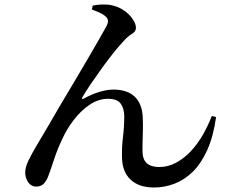

<svg xmlns="http://www.w3.org/2000/svg" viewBox="-20 -797 1040 853"><path d="M665 36Q597 36 560 1Q523 -34 522 -98Q521 -146 526.5 -190Q532 -234 532 -281Q532 -313 517 -335.5Q502 -358 460 -358Q417 -358 378 -331.5Q339 -305 307.5 -264Q276 -223 256 -178Q235 -134 221 -91Q207 -48 195 -16Q188 4 175.5 18Q163 32 141 32Q126 32 115 23Q104 14 98 -0.5Q92 -15 92 -31Q92 -54 106.5 -84Q121 -114 144 -152.5Q167 -191 194 -237Q216 -276 246 -326.5Q276 -377 308 -430.5Q340 -484 369 -534Q398 -584 420 -622Q442 -660 452 -679Q461 -695 459.5 -706Q458 -717 449 -724Q438 -734 420 -742Q402 -750 388 -755L392 -772Q409 -776 432 -777Q455 -778 470 -775Q503 -769 528.5 -752Q554 -735 569 -713Q584 -691 584 -673Q584 -657 565.5 -646Q547 -635 527 -612Q509 -593 484.5 -562.5Q460 -532 434 -496Q408 -460 384.5 -425.5Q361 -391 346 -365Q343 -360 344.5 -358Q346 -356 352 -359Q389 -379 422.5 -389Q456 -399 483 -399Q545 -399 578 -368Q611 -337 614 -278Q616 -243 614.5 -205Q613 -167 613 -128Q613 -89 632 -72Q651 -55 687 -55Q727 -55 763 -74.5Q799 -94 829 -126.5Q859 -159 882 -199.5Q905 -240 921 -282L940 -277Q928 -191 901 -131Q874 -71 837 -34.5Q800 2 755.5 19Q711 36 665 36Z"/></svg>

Font: Noto Serif KR SemiBold
Style: Regular
Weight: 600
Designer: Ryoko NISHIZUKA 西塚涼子 (kana & ideographs); Frank Grießhammer (Latin, Greek & Cyrillic); Wenlong ZHANG 张文龙 (bopomofo); San
Foundry: Adobe
Version: Version 2.003-H1;hotconv 1.1.1;makeotfexe 2.6.0